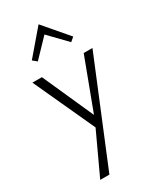

<svg xmlns="http://www.w3.org/2000/svg" viewBox="-242 -773 952 1141"><g transform="rotate(-30 234.0 -203.0)"><path d="M119 -506 91 -529 233 -695 375 -529 348 -506 233 -625ZM440 -413 151 289H88L220 5L28 -413H93L249 -64L380 -413Z"/></g></svg>

Font: Isabella Sans
Style: Regular
Weight: 400
Designer: Original fonts by Christian Thalmann (Catharsis Fonts), Modifications by Cristiano Sobral
Version: Version 0.002;July 12, 2020;FontCreator 13.0.0.2655 64-bit; 